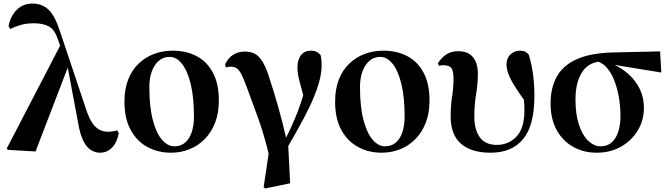

<svg xmlns="http://www.w3.org/2000/svg" viewBox="-20 -842 3763 1080"><path d="M24 1 18 -7 327 -602 367 -477 180 10ZM542 17Q516 17 491.5 2Q467 -13 448.5 -50Q430 -87 419 -153L359 -473L357 -474L305 -623Q287 -676 254.5 -693.5Q222 -711 170 -711Q127 -711 94 -701Q61 -691 38 -679L28 -694Q38 -750 73.5 -786Q109 -822 163 -822Q218 -822 254 -786.5Q290 -751 317 -667L465 -225Q481 -177 499.5 -150Q518 -123 540 -112Q562 -101 588 -101Q599 -101 613.5 -103Q628 -105 639 -109L648 -93Q639 -42 611 -12.5Q583 17 542 17Z M941 17Q869 17 809.5 -15Q750 -47 715 -111Q680 -175 680 -270Q680 -341 701 -394.5Q722 -448 759.5 -484Q797 -520 846 -538.5Q895 -557 951 -557Q1028 -557 1086.5 -526Q1145 -495 1178 -432.5Q1211 -370 1211 -277Q1211 -205 1189.5 -150.5Q1168 -96 1130.5 -58.5Q1093 -21 1044.5 -2Q996 17 941 17ZM960 -19Q997 -19 1021.5 -40Q1046 -61 1058.5 -99Q1071 -137 1071 -186Q1071 -294 1053 -368.5Q1035 -443 1004 -482.5Q973 -522 934 -522Q900 -522 874.5 -501Q849 -480 834.5 -442Q820 -404 820 -354Q820 -240 840 -165.5Q860 -91 892 -55Q924 -19 960 -19Z M1463 211 1500 -38 1498 51Q1465 -90 1425.5 -195.5Q1386 -301 1362 -368Q1345 -413 1332.5 -433.5Q1320 -454 1307 -460.5Q1294 -467 1274 -467Q1263 -467 1251 -462L1246 -479Q1261 -514 1290 -533Q1319 -552 1357 -552Q1388 -552 1412 -540.5Q1436 -529 1458 -493Q1480 -457 1501 -385Q1521 -325 1546 -237Q1571 -149 1593 -51L1600 -48L1612 189L1472 218ZM1589 1 1567 -26Q1595 -77 1616.5 -124Q1638 -171 1655.5 -216.5Q1673 -262 1686.5 -309Q1700 -356 1710 -407L1702 -247Q1684 -315 1673 -354Q1662 -393 1657.5 -416.5Q1653 -440 1653 -461Q1653 -506 1673 -531.5Q1693 -557 1728 -557Q1747 -557 1759 -551.5Q1771 -546 1783 -533Q1787 -517 1788 -504Q1789 -491 1789 -472Q1789 -425 1771 -366.5Q1753 -308 1723 -245Q1693 -182 1657.5 -119Q1622 -56 1589 1Z M2126 17Q2054 17 1994.5 -15Q1935 -47 1900 -111Q1865 -175 1865 -270Q1865 -341 1886 -394.5Q1907 -448 1944.5 -484Q1982 -520 2031 -538.5Q2080 -557 2136 -557Q2213 -557 2271.5 -526Q2330 -495 2363 -432.5Q2396 -370 2396 -277Q2396 -205 2374.5 -150.5Q2353 -96 2315.5 -58.5Q2278 -21 2229.5 -2Q2181 17 2126 17ZM2145 -19Q2182 -19 2206.5 -40Q2231 -61 2243.5 -99Q2256 -137 2256 -186Q2256 -294 2238 -368.5Q2220 -443 2189 -482.5Q2158 -522 2119 -522Q2085 -522 2059.5 -501Q2034 -480 2019.5 -442Q2005 -404 2005 -354Q2005 -240 2025 -165.5Q2045 -91 2077 -55Q2109 -19 2145 -19Z M2740 17Q2631 17 2573 -33.5Q2515 -84 2515 -187Q2515 -247 2523 -299Q2531 -351 2531 -397Q2531 -442 2519.5 -458.5Q2508 -475 2475 -475Q2468 -475 2461.5 -474.5Q2455 -474 2449 -472L2443 -486Q2466 -521 2493 -537.5Q2520 -554 2558 -554Q2613 -554 2640.5 -520.5Q2668 -487 2668 -427Q2668 -372 2658 -311Q2648 -250 2648 -185Q2648 -114 2678.5 -70.5Q2709 -27 2775 -27Q2841 -27 2885.5 -74Q2930 -121 2930 -224Q2930 -255 2926 -291.5Q2922 -328 2916 -360H2936L2938 -265Q2897 -322 2873 -361Q2849 -400 2839 -428.5Q2829 -457 2829 -479Q2829 -515 2851.5 -536Q2874 -557 2905 -557Q2922 -557 2933.5 -551.5Q2945 -546 2954 -535Q2970 -484 2978 -426Q2986 -368 2986 -302Q2986 -136 2922.5 -59.5Q2859 17 2740 17Z M3336 17Q3263 17 3204 -16Q3145 -49 3111 -111Q3077 -173 3077 -260Q3077 -349 3112.5 -412Q3148 -475 3225.5 -509.5Q3303 -544 3429 -547L3693 -553L3700 -434L3406 -482L3377 -497Q3294 -497 3255.5 -438Q3217 -379 3217 -284Q3217 -198 3237 -139Q3257 -80 3289.5 -49.5Q3322 -19 3358 -19Q3412 -19 3441 -65Q3470 -111 3470 -192Q3470 -245 3460.5 -298.5Q3451 -352 3432.5 -396.5Q3414 -441 3386 -469Q3358 -497 3322 -499L3345 -508Q3390 -499 3435 -478Q3480 -457 3518 -422.5Q3556 -388 3579 -341Q3602 -294 3602 -234Q3602 -166 3568 -109Q3534 -52 3474 -17.5Q3414 17 3336 17Z"/></svg>

Font: Noto Serif JP ExtraBold
Style: Regular
Weight: 800
Designer: Ryoko NISHIZUKA 西塚涼子 (kana & ideographs); Frank Grießhammer (Latin, Greek & Cyrillic); Wenlong ZHANG 张文龙 (bopomofo); San
Foundry: Adobe
Version: Version 2.003-H1;hotconv 1.1.1;makeotfexe 2.6.0